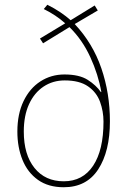

<svg xmlns="http://www.w3.org/2000/svg" viewBox="-20 -777 537 807"><path d="M179 -757Q209 -742 233.5 -725.5Q258 -709 277 -692L378 -754L391 -733L294 -676Q370 -595 406 -490Q442 -385 442 -267Q442 -141 393 -65.5Q344 10 248 10Q183 10 139.5 -21Q96 -52 74.5 -105Q53 -158 53 -224Q53 -298 79 -352Q105 -406 150 -435Q195 -464 251 -464Q313 -464 348.5 -441.5Q384 -419 404 -390H406Q393 -464 359.5 -537Q326 -610 272 -663L161 -595L148 -615L254 -679Q215 -714 164 -739ZM252 -439Q202 -439 163 -413Q124 -387 102 -339Q80 -291 80 -224Q80 -127 125 -71Q170 -15 248 -15Q328 -15 371.5 -80.5Q415 -146 415 -266Q415 -309 400.5 -349Q386 -389 350 -414Q314 -439 252 -439Z"/></svg>

Font: Noto Sans Lao Looped SemiCondensed Thin
Style: Regular
Weight: 100
Width: 4
Designer: Mark Frömberg, Ben Mitchell
Foundry: The Fontpad Ltd
Version: Version 1.002; ttfautohint (v1.8.4.7-5d5b)